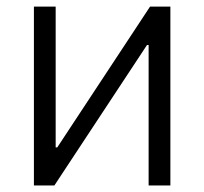

<svg xmlns="http://www.w3.org/2000/svg" viewBox="-20 -566 623 586"><path d="M500 0H433.6V-428.7H428.7L146 0H83.5V-545.9H149.9V-116.2H154.8L438 -545.9H500Z"/></svg>

Font: Inter Light
Style: Regular
Weight: 300
Designer: Rasmus Andersson
Foundry: rsms
Version: Version 4.000;git-a52131595